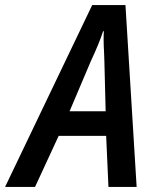

<svg xmlns="http://www.w3.org/2000/svg" viewBox="-81 -736 616 756"><path d="M282 -716H413L457 0H346L337 -201H150L57 0H-61ZM335 -298 330 -495 329 -523Q327 -561 327 -580Q327 -602 328 -613H325Q309 -564 277 -496L193 -298Z"/></svg>

Font: Noto Sans UI NarrowMedium
Style: Italic
Weight: 500
Width: 4
Italic angle: -12°
Designer: Monotype Design Team
Foundry: Monotype Imaging Inc.
Version: Version 1.001